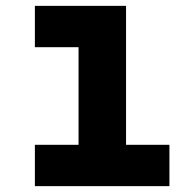

<svg xmlns="http://www.w3.org/2000/svg" viewBox="-20 -635 640 655"><path d="M99 -615H410V-141H558V0H99V-141H248V-474H99Z"/></svg>

Font: Martian Mono Condensed
Style: Bold
Weight: 700
Width: 3
Designer: Roman Shamin
Foundry: Evil Martians
Version: Version 1.000